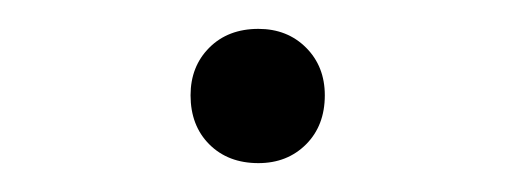

<svg xmlns="http://www.w3.org/2000/svg" viewBox="-20 -107 357 133"><path d="M159 6Q138 6 125 -7Q112 -20 112 -41Q112 -61 125 -74Q138 -87 159 -87Q179 -87 192 -74Q205 -61 205 -41Q205 -20 192 -7Q179 6 159 6Z"/></svg>

Font: M PLUS 2 Light
Style: Regular
Weight: 300
Designer: Coji Morishita
Foundry: UNDERFOREST DESIGN
Version: Version 1.001